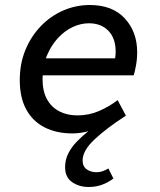

<svg xmlns="http://www.w3.org/2000/svg" viewBox="-20 -521 640 767"><path d="M334 226Q296 226 268 206.5Q240 187 240 147Q240 117 253 91.5Q266 66 287.5 44Q309 22 333 3Q319 7 302.5 9.5Q286 12 269 12Q206 12 158.5 -12Q111 -36 85 -83.5Q59 -131 59 -201Q59 -267 81.5 -321.5Q104 -376 143 -416.5Q182 -457 232.5 -479Q283 -501 339 -501Q429 -501 478.5 -447.5Q528 -394 528 -312Q528 -285 523 -258Q518 -231 514 -220H129L140 -288H470L436 -271Q439 -282 440.5 -293Q442 -304 442 -315Q442 -368 413 -398Q384 -428 335 -428Q302 -428 269.5 -412.5Q237 -397 210.5 -368Q184 -339 167 -298Q150 -257 150 -205Q150 -157 167.5 -125Q185 -93 216.5 -76.5Q248 -60 289 -60Q335 -60 375.5 -77.5Q416 -95 450 -121L483 -59Q404 -8 357 36.5Q310 81 310 120Q310 144 326.5 155.5Q343 167 365 167Q379 167 390 163Q401 159 413 152L433 192Q414 207 389 216.5Q364 226 334 226Z"/></svg>

Font: Source Code Pro ExtraLight Medium
Style: Italic
Weight: 500
Italic angle: -11°
Monospace: yes
Version: Version 1.016;hotconv 1.0.116;makeotfexe 2.5.65601